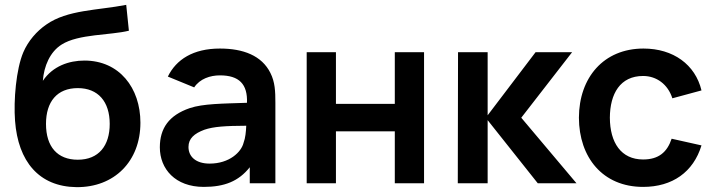

<svg xmlns="http://www.w3.org/2000/svg" viewBox="-20 -755 2940 791"><path d="M295 16C450.5 17.5 558.5 -90 558.5 -249.5C558.5 -393 471.5 -505.5 328 -505.5C264.5 -505.5 197.5 -483 156.5 -422C161 -482.5 186 -541.5 234 -571.5C303 -615.5 436 -609.5 511 -628.5L500 -735C381.5 -712 258 -715 171 -654C131.5 -627 96 -586.5 76 -539.5C46.5 -470 35.5 -342 42 -257C54.5 -90.5 140 14 295 16ZM169.5 -244.5C169.5 -336 215 -392 300.5 -392C384.5 -392 432 -336 432 -244.5C432 -155 387 -97 300.5 -97C216.5 -97 169.5 -150.5 169.5 -244.5Z M671.5 -439.5 780 -395C803.5 -430.5 846 -444.5 886 -444.5C965 -444.5 1000.5 -408.5 997.5 -331.5C896 -328 816.5 -328 761.5 -309.5C676 -280 638.5 -226.5 638.5 -148C638.5 -59 702 15 819.5 15C904.5 15 963 -8 1009 -66V0H1114.5V-331.5C1114.5 -379 1113 -417 1094 -454.5C1058.5 -526 982 -555 886 -555C776 -555 706 -510 671.5 -439.5ZM756.5 -149.5C756.5 -184.5 780.5 -205 822 -220.5C860 -233.5 908.5 -236.5 994.5 -237C993.5 -213.5 991 -186 983.5 -167C974.5 -129 925.5 -81 843.5 -81C786.5 -81 756.5 -110 756.5 -149.5Z M1243.5 0H1364V-214H1606.5V0H1727V-540H1606.5V-327H1364V-540H1243.5Z M1866 0H1989V-260L2195.5 0H2355L2127.5 -270L2337 -540H2186.5L1989 -280V-540H1867Z M2629.5 15C2750 15 2836.5 -46 2870 -156L2747 -183.5C2728.5 -128 2693.5 -98 2629.5 -98C2539 -98 2493 -167 2492.5 -270C2493 -369 2535 -442 2629.5 -442C2684.5 -442 2731.5 -408 2750 -350L2870 -382.5C2844.5 -489 2753.5 -555 2631 -555C2467 -555 2365.5 -435.5 2365 -270C2365.5 -107 2462.5 15 2629.5 15Z"/></svg>

Font: Eudonet
Style: Bold
Weight: 700
Designer: Mikhail Sharanda
Foundry: Mikhail Sharanda
Version: Version 4.503;Glyphs 3.1.2 (3151)